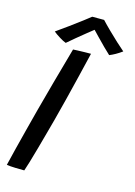

<svg xmlns="http://www.w3.org/2000/svg" viewBox="-127 -912 690 983"><g transform="rotate(15 218.0 -421.0)"><path d="M103.5 4.5Q86.5 4.5 57 3.8Q27.5 3 10 0Q18.5 -36 32 -90.2Q45.5 -144.5 60.8 -203.2Q76 -262 89 -311.5Q108 -382.5 132.2 -470.8Q156.5 -559 184.5 -658Q192 -658.5 209.8 -659.2Q227.5 -660 247 -660.2Q266.5 -660.5 279 -660.5Q264.5 -599 248.2 -532.2Q232 -465.5 216 -401.5Q200 -337.5 186 -285Q178 -255.5 166.2 -212.2Q154.5 -169 142 -124.2Q129.5 -79.5 119 -44.2Q108.5 -9 103.5 4.5ZM299 -845.5Q318 -825 343 -800.5Q368 -776 392.8 -753Q417.5 -730 435.5 -715Q418.5 -702.5 401.5 -693Q384.5 -683.5 370.5 -678Q356 -691 335.2 -711.8Q314.5 -732.5 295 -752.8Q275.5 -773 265 -784Q253.5 -775 230.8 -756.8Q208 -738.5 183 -717.8Q158 -697 139.5 -681Q127 -685 104.8 -698.8Q82.5 -712.5 70.5 -723Q100 -743.5 134.8 -769Q169.5 -794.5 198 -816Q226.5 -837.5 236 -845.5Q245 -845.5 266.2 -845.5Q287.5 -845.5 299 -845.5Z"/></g></svg>

Font: Grandstander
Style: Italic
Weight: 400
Italic angle: -15°
Designer: Tyler Finck
Foundry: Etcetera Type Co
Version: Version 1.200; ttfautohint (v1.8.3)